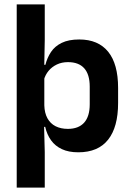

<svg xmlns="http://www.w3.org/2000/svg" viewBox="-20 -681 596 873"><path d="M336 11.5Q292 11.5 261.5 -2.8Q231 -17 212.2 -43Q193.5 -69 185.5 -104H149L181.5 -202Q182.5 -167 195.8 -143Q209 -119 232.8 -107Q256.5 -95 288.5 -95Q337 -95 362.5 -123.2Q388 -151.5 388 -207V-287Q388 -342.5 363 -370.5Q338 -398.5 289 -398.5Q261 -398.5 238.5 -387.8Q216 -377 201 -359Q186 -341 179.5 -317.5L151 -386.5H186.5Q194.5 -418.5 212 -444.8Q229.5 -471 260.8 -486.2Q292 -501.5 340.5 -501.5Q426.5 -501.5 471.8 -445.8Q517 -390 517 -281V-213Q517 -103 471.5 -45.8Q426 11.5 336 11.5ZM56 172V-661H183.5V-499.5L181 -369.5L181.5 -341.5V-148L180 -124L183.5 10.5V172Z"/></svg>

Font: Anek Bangla Medium SemiBold
Style: Regular
Weight: 600
Version: Version 1.003